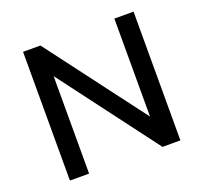

<svg xmlns="http://www.w3.org/2000/svg" viewBox="-122 -847 1047 988"><g transform="rotate(-20 401.5 -352.5)"><path d="M99 0V-705H194L604 -162H599V-705H704V0H606L200 -539H204V0Z"/></g></svg>

Font: Nunito Sans 8pt SemiBold
Style: Regular
Weight: 600
Version: Version 3.101;gftools[0.9.27]